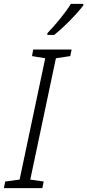

<svg xmlns="http://www.w3.org/2000/svg" viewBox="-44 -969 449 989"><path d="M-24 0 -17 -34 57 -44 189 -669 121 -680 127 -714H325L318 -680L244 -669L112 -44L181 -34L174 0ZM200 -798Q232 -831 266.5 -873.5Q301 -916 321 -949H385V-941Q370 -921 344 -892.5Q318 -864 288.5 -836Q259 -808 235 -789H200Z"/></svg>

Font: Noto Sans SemiCondensed Light
Style: Italic
Weight: 300
Width: 4
Italic angle: -12°
Designer: Monotype Design Team
Foundry: Monotype Imaging Inc.
Version: Version 2.013; ttfautohint (v1.8.4.7-5d5b)